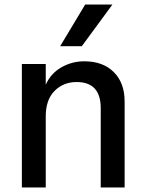

<svg xmlns="http://www.w3.org/2000/svg" viewBox="-20 -832 645 852"><path d="M77 -548H183V-456Q205 -506 252 -533Q299 -560 354 -560Q437 -560 485 -512Q533 -464 533 -382V0H427V-352Q427 -468 320 -468Q261 -468 222 -428.5Q183 -389 183 -316V0H77ZM358 -812H479L343 -627H247Z"/></svg>

Font: Application Medium
Style: Regular
Weight: 500
Designer: Wei Huang
Foundry: Wei Huang
Version: Version 0.012